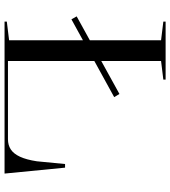

<svg xmlns="http://www.w3.org/2000/svg" viewBox="28 -776 748 844"><g transform="rotate(90 402.0 -354.0)"><path d="M65 -294 52 -317 393 -505 407 -482ZM75 0V-10L157 -20V-688L75 -698V-708H330V-698L248 -688V-15H592Q618 -15 637 -27.5Q656 -40 669 -68Q682 -96 689 -142L701 -266H717L743 0Z"/></g></svg>

Font: Kalnia SemiExpanded Light
Style: Regular
Weight: 300
Width: 6
Designer: Frida Medrano
Foundry: Frida Medrano
Version: Version 1.105